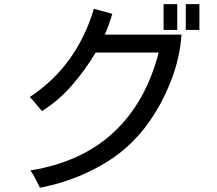

<svg xmlns="http://www.w3.org/2000/svg" viewBox="-20 -841 1040 922"><path d="M765.6 -697.3V-821.3H831.1V-697.3ZM872.1 -697.3V-821.3H937.5V-697.3ZM171.9 60.5Q161.1 39.1 150.4 18.1Q139.6 -2.9 126 -22.5Q372.1 -62.5 525.9 -205.6Q679.7 -348.6 742.2 -588.9H439.5Q390.6 -506.8 327.1 -433.1Q263.7 -359.4 181.6 -307.6Q167 -324.2 152.8 -341.8Q138.7 -359.4 123 -375Q239.3 -452.1 315.4 -559.1Q391.6 -666 430.7 -798.8L519.5 -774.4Q511.7 -749 502.9 -724.1Q494.1 -699.2 483.4 -674.8H851.6Q844.7 -574.2 810.5 -478Q776.4 -381.8 723.6 -296.9Q630.9 -146.5 487.3 -59.6Q343.8 27.3 171.9 60.5Z"/></svg>

Font: Kosugi
Style: Regular
Weight: 400
Version: Version 4.002